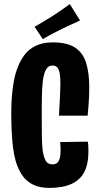

<svg xmlns="http://www.w3.org/2000/svg" viewBox="-20 -915 485 938"><path d="M220 3Q174 3 141.5 -13Q109 -29 89 -58Q69 -87 57 -127Q48 -158 43.5 -195Q39 -232 37 -274.5Q35 -317 35 -362Q35 -391 36.5 -419Q38 -447 41 -473Q44 -499 48.5 -523Q53 -547 60 -568Q74 -611 96.5 -642.5Q119 -674 154 -691Q189 -708 238 -708Q309 -708 347.5 -682Q386 -656 401 -607Q416 -558 416 -489Q416 -458 414 -423Q412 -388 408 -350H268Q270 -384 271.5 -412.5Q273 -441 274 -465.5Q275 -490 275 -510Q275 -538 271.5 -557Q268 -576 260 -585.5Q252 -595 236 -595Q216 -595 205 -575.5Q194 -556 189 -518Q187 -502 186 -481.5Q185 -461 184.5 -437.5Q184 -414 184 -387Q184 -360 184 -330Q184 -283 184.5 -246.5Q185 -210 188 -184Q193 -147 203.5 -129.5Q214 -112 236 -112Q251 -112 259.5 -119.5Q268 -127 272 -142.5Q276 -158 276 -182Q276 -190 275.5 -200Q275 -210 274 -221L409 -223Q411 -210 411.5 -197Q412 -184 412 -173Q412 -115 392.5 -76Q373 -37 330.5 -17Q288 3 220 3ZM189 -724 149 -784Q169 -796 190.5 -808.5Q212 -821 234 -835Q249 -845 263.5 -854.5Q278 -864 292.5 -874.5Q307 -885 321 -895L371 -815Q354 -807 337.5 -799.5Q321 -792 305.5 -785Q290 -778 275 -770Q261 -763 246.5 -755.5Q232 -748 218 -740.5Q204 -733 189 -724Z"/></svg>

Font: Truculenta Black
Style: Regular
Weight: 900
Version: Version 1.002